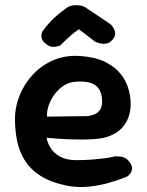

<svg xmlns="http://www.w3.org/2000/svg" viewBox="-20 -719 578 754"><path d="M247 11Q181 -2 140 -28Q99 -54 77 -90Q55 -126 47 -166.5Q39 -207 39 -247Q38 -295 56 -341.5Q74 -388 108 -425Q142 -462 189.5 -482.5Q237 -503 295 -499Q354 -495 392.5 -476Q431 -457 453 -429.5Q475 -402 484 -371.5Q493 -341 493 -312Q494 -264 468 -227.5Q442 -191 385 -177Q369 -174 346.5 -172.5Q324 -171 299 -171Q274 -171 250 -172Q226 -173 206.5 -174.5Q187 -176 175 -177Q163 -178 163 -178Q166 -159 178 -139Q190 -119 214 -105Q238 -91 276 -90Q314 -90 343 -92.5Q372 -95 391.5 -97.5Q411 -100 421 -102.5Q431 -105 431 -105Q431 -105 437.5 -105Q444 -105 454 -104Q464 -103 474 -97Q484 -91 491 -79Q500 -66 498.5 -56Q497 -46 492.5 -39Q488 -32 483 -28.5Q478 -25 478 -25Q478 -25 457 -17Q436 -9 402 0.5Q368 10 327.5 14Q287 18 247 11ZM165 -261 324 -263Q324 -263 329.5 -264Q335 -265 344 -267.5Q353 -270 361.5 -276Q370 -282 375.5 -292.5Q381 -303 381 -320Q381 -347 371 -365.5Q361 -384 338.5 -392.5Q316 -401 276 -398Q249 -396 227.5 -381Q206 -366 191 -344Q176 -322 169.5 -299.5Q163 -277 165 -261ZM164 -544Q151 -553 146.5 -562Q142 -571 142.5 -579Q143 -587 145 -591.5Q147 -596 147 -596Q160 -614 173 -628.5Q186 -643 201.5 -656.5Q217 -670 239 -686Q248 -694 262.5 -697Q277 -700 294 -697.5Q311 -695 324 -684L414 -624Q414 -624 419 -618.5Q424 -613 428.5 -603.5Q433 -594 432 -583Q431 -572 418 -559Q409 -550 397.5 -548Q386 -546 376.5 -548Q367 -550 360.5 -552.5Q354 -555 354 -555L290 -604Q274 -594 255.5 -577.5Q237 -561 216 -540Q216 -540 208 -537.5Q200 -535 188 -535Q176 -535 164 -544Z"/></svg>

Font: Sour Gummy Black SemiBold
Style: Regular
Weight: 600
Version: Version 1.000